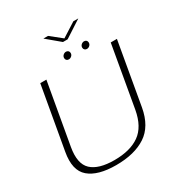

<svg xmlns="http://www.w3.org/2000/svg" viewBox="-207 -1048 1121 1195"><g transform="rotate(-30 353.0 -450.5)"><path d="M280.5 4Q412.5 4 494 -49.5Q575.5 -103 597.5 -226.5L676 -674.5H631.5L554.5 -235Q534.5 -123.5 467.2 -76Q400 -28.5 286.5 -28.5Q173 -28.5 122.5 -76Q72 -123.5 91.5 -235L169 -674.5H125L46 -226.5Q24 -103 86.8 -49.5Q149.5 4 280.5 4ZM353.5 -713.5Q364.5 -713.5 373.8 -721.8Q383 -730 383 -742.5Q383 -752 376.8 -758Q370.5 -764 361.5 -764Q350 -764 340.8 -755.8Q331.5 -747.5 331.5 -735Q331.5 -725.5 337.5 -719.5Q343.5 -713.5 353.5 -713.5ZM483 -713.5Q495 -713.5 504 -721.8Q513 -730 513 -742.5Q513 -752 507 -758Q501 -764 491 -764Q480 -764 470.8 -755.8Q461.5 -747.5 461.5 -735Q461.5 -725.5 467.8 -719.5Q474 -713.5 483 -713.5ZM375.5 -825.5H409L531.5 -905H496L394.5 -840.5L314 -905H280.5Z"/></g></svg>

Font: Anybody SemiExpanded ExtraLight
Style: Italic
Weight: 250
Width: 6
Italic angle: -10°
Version: Version 1.113;gftools[0.9.25]